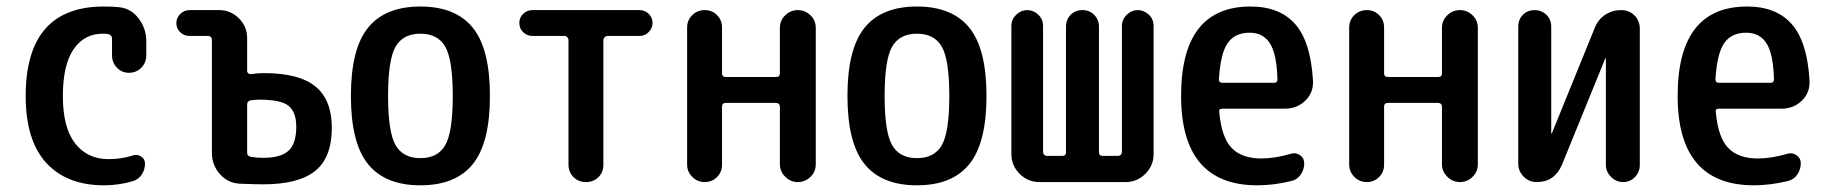

<svg xmlns="http://www.w3.org/2000/svg" viewBox="-20 -550 5540 580"><path d="M294.9 9.8Q181.6 9.8 119.6 -58.1Q57.6 -126 57.6 -259.8Q57.6 -529.3 292 -530.3Q325.2 -530.3 339.8 -528.3Q376 -524.4 398.9 -494.1Q421.9 -463.9 421.9 -424.8V-382.8Q421.9 -360.4 406.7 -345.2Q391.6 -330.1 369.6 -330.1Q347.7 -330.1 333 -345.7Q318.4 -361.3 318.4 -382.8V-433.6Q318.4 -444.3 305.7 -447.3Q300.8 -448.2 290 -448.2Q234.4 -448.2 202.1 -400.9Q169.9 -353.5 169.9 -259.8Q169.9 -164.1 207 -116.7Q244.1 -69.3 307.6 -69.3Q346.7 -69.3 379.9 -80.1Q393.6 -85 405.8 -77.6Q418 -70.3 418 -55.7Q418 -37.1 407.7 -22Q397.5 -6.8 378.9 -2Q336.9 9.8 294.9 9.8Z M726.6 -234.4V-88.9Q726.6 -78.1 738.3 -76.2Q755.9 -73.2 775.4 -73.2Q828.1 -73.2 851.6 -94.7Q875 -116.2 875 -167Q875 -210.9 852.1 -230Q829.1 -249 762.7 -249Q753.9 -249 738.3 -247.1Q726.6 -245.1 726.6 -234.4ZM552.7 -441.4Q536.1 -441.4 524.4 -452.6Q512.7 -463.9 512.7 -480Q512.7 -496.1 524.4 -507.8Q536.1 -519.5 552.7 -519.5H641.6Q676.8 -519.5 701.7 -494.6Q726.6 -469.7 726.6 -434.6V-335.9Q726.6 -331.1 730.5 -328.1Q734.4 -325.2 738.3 -326.2Q757.8 -329.1 778.3 -329.1Q883.8 -329.1 933.1 -288.6Q982.4 -248 982.4 -164.1Q982.4 -74.2 932.1 -33.7Q881.8 6.8 775.4 6.8Q752 6.8 704.1 4.9Q668 2.9 644 -24.4Q620.1 -51.8 620.1 -87.9V-428.7Q620.1 -440.4 609.4 -441.4Z M1325.2 -408.7Q1302.7 -448.2 1250 -448.2Q1197.3 -448.2 1174.8 -408.7Q1152.3 -369.1 1152.3 -260.3Q1152.3 -151.4 1174.8 -111.8Q1197.3 -72.3 1250 -72.3Q1302.7 -72.3 1325.2 -111.8Q1347.7 -151.4 1347.7 -260.3Q1347.7 -369.1 1325.2 -408.7ZM1408.2 -54.2Q1356.4 9.8 1250 9.8Q1143.6 9.8 1091.8 -54.2Q1040 -118.2 1040 -260.3Q1040 -402.3 1091.8 -466.3Q1143.6 -530.3 1250 -530.3Q1356.4 -530.3 1408.2 -466.3Q1460 -402.3 1460 -260.3Q1460 -118.2 1408.2 -54.2Z M1587.9 -441.4Q1572.3 -441.4 1560.5 -452.6Q1548.8 -463.9 1548.8 -480.5Q1548.8 -497.1 1560.5 -508.3Q1572.3 -519.5 1587.9 -519.5H1912.1Q1927.7 -519.5 1939.5 -508.3Q1951.2 -497.1 1951.2 -480.5Q1951.2 -464.8 1939.5 -453.1Q1927.7 -441.4 1912.1 -441.4H1815.4Q1810.5 -441.4 1806.6 -437.5Q1802.7 -433.6 1802.7 -428.7V-52.7Q1802.7 -29.3 1787.6 -14.6Q1772.5 0 1750 0Q1727.5 0 1712.4 -15.1Q1697.3 -30.3 1697.3 -52.7V-428.7Q1697.3 -433.6 1693.8 -437.5Q1690.4 -441.4 1684.6 -441.4Z M2055.7 -52.7V-466.8Q2055.7 -489.3 2071.3 -504.4Q2086.9 -519.5 2108.9 -519.5Q2130.9 -519.5 2146 -504.4Q2161.1 -489.3 2161.1 -466.8V-328.1Q2161.1 -317.4 2172.9 -317.4H2324.2Q2335.9 -317.4 2335.9 -328.1V-465.8Q2335.9 -488.3 2352.1 -503.9Q2368.2 -519.5 2390.1 -519.5Q2412.1 -519.5 2428.2 -503.9Q2444.3 -488.3 2444.3 -465.8V-53.7Q2444.3 -31.2 2428.2 -15.6Q2412.1 0 2390.1 0Q2368.2 0 2352.1 -16.1Q2335.9 -32.2 2335.9 -53.7V-227.5Q2335.9 -238.3 2324.2 -239.3H2172.9Q2161.1 -239.3 2161.1 -227.5V-52.7Q2161.1 -30.3 2146 -15.1Q2130.9 0 2108.9 0Q2086.9 0 2071.3 -15.6Q2055.7 -31.2 2055.7 -52.7Z M2825.2 -408.7Q2802.7 -448.2 2750 -448.2Q2697.3 -448.2 2674.8 -408.7Q2652.3 -369.1 2652.3 -260.3Q2652.3 -151.4 2674.8 -111.8Q2697.3 -72.3 2750 -72.3Q2802.7 -72.3 2825.2 -111.8Q2847.7 -151.4 2847.7 -260.3Q2847.7 -369.1 2825.2 -408.7ZM2908.2 -54.2Q2856.4 9.8 2750 9.8Q2643.6 9.8 2591.8 -54.2Q2540 -118.2 2540 -260.3Q2540 -402.3 2591.8 -466.3Q2643.6 -530.3 2750 -530.3Q2856.4 -530.3 2908.2 -466.3Q2960 -402.3 2960 -260.3Q2960 -118.2 2908.2 -54.2Z M3120.1 0Q3085 0 3060.1 -24.9Q3035.2 -49.8 3035.2 -85V-471.7Q3035.2 -491.2 3049.8 -505.4Q3064.5 -519.5 3083 -519.5Q3101.6 -519.5 3116.2 -505.9Q3130.9 -492.2 3130.9 -471.7V-90.8Q3130.9 -85.9 3134.3 -82.5Q3137.7 -79.1 3142.6 -79.1H3189.5Q3200.2 -79.1 3200.2 -90.8V-469.7Q3200.2 -491.2 3214.4 -505.4Q3228.5 -519.5 3250 -519.5Q3271.5 -519.5 3285.6 -504.9Q3299.8 -490.2 3299.8 -469.7V-90.8Q3299.8 -79.1 3310.5 -79.1H3357.4Q3362.3 -79.1 3365.7 -82.5Q3369.1 -85.9 3369.1 -90.8V-471.7Q3369.1 -491.2 3383.8 -505.4Q3398.4 -519.5 3417 -519.5Q3435.5 -519.5 3450.2 -505.9Q3464.8 -492.2 3464.8 -471.7V-85Q3464.8 -49.8 3439.9 -24.9Q3415 0 3379.9 0Z M3754.9 -451.2Q3710.9 -451.2 3689 -420.4Q3667 -389.6 3662.1 -310.5Q3662.1 -299.8 3672.9 -299.8H3828.1Q3838.9 -299.8 3838.9 -310.5Q3836.9 -386.7 3816.4 -418.9Q3795.9 -451.2 3754.9 -451.2ZM3778.3 9.8Q3547.9 9.8 3547.9 -260.3Q3547.9 -530.3 3757.8 -530.3Q3845.7 -530.3 3892.6 -477.1Q3939.5 -423.8 3946.3 -306.6Q3948.2 -270.5 3923.3 -246.1Q3898.4 -221.7 3861.3 -221.7H3672.9Q3661.1 -221.7 3663.1 -211.9Q3669.9 -134.8 3700.7 -103Q3731.4 -71.3 3790 -71.3Q3832 -71.3 3880.9 -85.9Q3894.5 -89.8 3907.2 -81.1Q3919.9 -72.3 3919.9 -56.6Q3919.9 -38.1 3909.2 -22.5Q3898.4 -6.8 3879.9 -2.9Q3827.1 9.8 3778.3 9.8Z M4055.7 -52.7V-466.8Q4055.7 -489.3 4071.3 -504.4Q4086.9 -519.5 4108.9 -519.5Q4130.9 -519.5 4146 -504.4Q4161.1 -489.3 4161.1 -466.8V-328.1Q4161.1 -317.4 4172.9 -317.4H4324.2Q4335.9 -317.4 4335.9 -328.1V-465.8Q4335.9 -488.3 4352.1 -503.9Q4368.2 -519.5 4390.1 -519.5Q4412.1 -519.5 4428.2 -503.9Q4444.3 -488.3 4444.3 -465.8V-53.7Q4444.3 -31.2 4428.2 -15.6Q4412.1 0 4390.1 0Q4368.2 0 4352.1 -16.1Q4335.9 -32.2 4335.9 -53.7V-227.5Q4335.9 -238.3 4324.2 -239.3H4172.9Q4161.1 -239.3 4161.1 -227.5V-52.7Q4161.1 -30.3 4146 -15.1Q4130.9 0 4108.9 0Q4086.9 0 4071.3 -15.6Q4055.7 -31.2 4055.7 -52.7Z M4622.1 0Q4598.6 0 4582.5 -16.6Q4566.4 -33.2 4566.4 -55.7V-469.7Q4566.4 -491.2 4580.6 -505.4Q4594.7 -519.5 4615.7 -519.5Q4636.7 -519.5 4651.4 -505.4Q4666 -491.2 4666 -469.7V-147.5Q4666 -146.5 4667 -146.5Q4668 -146.5 4668 -147.5L4797.9 -466.8Q4807.6 -491.2 4829.1 -505.4Q4850.6 -519.5 4877 -519.5Q4901.4 -519.5 4917.5 -503.4Q4933.6 -487.3 4933.6 -462.9V-51.8Q4933.6 -30.3 4918.9 -15.1Q4904.3 0 4883.3 0Q4862.3 0 4846.7 -15.6Q4831.1 -31.2 4831.1 -51.8V-373Q4831.1 -374 4830.1 -374Q4829.1 -374 4829.1 -373L4698.2 -51.8Q4675.8 0 4622.1 0Z M5254.9 -451.2Q5210.9 -451.2 5189 -420.4Q5167 -389.6 5162.1 -310.5Q5162.1 -299.8 5172.9 -299.8H5328.1Q5338.9 -299.8 5338.9 -310.5Q5336.9 -386.7 5316.4 -418.9Q5295.9 -451.2 5254.9 -451.2ZM5278.3 9.8Q5047.9 9.8 5047.9 -260.3Q5047.9 -530.3 5257.8 -530.3Q5345.7 -530.3 5392.6 -477.1Q5439.5 -423.8 5446.3 -306.6Q5448.2 -270.5 5423.3 -246.1Q5398.4 -221.7 5361.3 -221.7H5172.9Q5161.1 -221.7 5163.1 -211.9Q5169.9 -134.8 5200.7 -103Q5231.4 -71.3 5290 -71.3Q5332 -71.3 5380.9 -85.9Q5394.5 -89.8 5407.2 -81.1Q5419.9 -72.3 5419.9 -56.6Q5419.9 -38.1 5409.2 -22.5Q5398.4 -6.8 5379.9 -2.9Q5327.1 9.8 5278.3 9.8Z"/></svg>

Font: Rounded-X Mgen+ 1mn medium
Style: Regular
Weight: 500
Designer: [Source Han Sans]
Ryoko NISHIZUKA  (kana & ideographs); Paul D. Hunt (Latin, Greek & Cyrillic); Wenlong ZHANG  (bopomofo
Version: Version 1.059.20150602